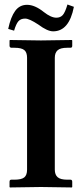

<svg xmlns="http://www.w3.org/2000/svg" viewBox="-20 -823 359 845"><path d="M228 -745.1Q245.6 -745.1 256.1 -756.6Q266.6 -768.1 276.9 -803.2L305.2 -793Q284.2 -685.1 213.9 -685.1Q188.5 -685.1 148.9 -714.8Q108.9 -741.2 90.8 -741.2Q71.3 -741.2 61 -729.5Q50.8 -717.8 42 -688L16.1 -695.8Q27.3 -748.5 46.9 -775.1Q66.4 -801.8 99.1 -801.8Q133.3 -801.8 172.9 -770Q204.6 -745.1 228 -745.1ZM221.2 -76.2Q221.2 -54.2 233.6 -43.2Q246.1 -32.2 275.9 -32.2H290Q297.9 -32.2 297.9 -22.9V0L295.9 2Q196.3 0 160.2 0L23.9 2L22 0V-22.9Q22 -32.2 29.8 -32.2H43.9Q74.2 -32.2 86.7 -42.2Q99.1 -52.2 99.1 -76.2V-568.8Q99.1 -592.8 86.7 -602.8Q74.2 -612.8 43.9 -612.8H29.8Q26.9 -612.8 24.4 -615.2Q22 -617.7 22 -621.1V-645L23.9 -647Q121.1 -645 160.2 -645L295.9 -647L297.9 -645V-621.1Q297.9 -612.8 290 -612.8H275.9Q246.1 -612.8 233.6 -601.8Q221.2 -590.8 221.2 -568.8Z"/></svg>

Font: Linux Libertine G
Style: Semibold
Weight: 600
Designer: Philipp H. Poll
Foundry: Philipp H. Poll
Version: Version 5.1.1